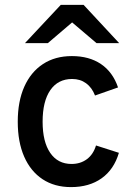

<svg xmlns="http://www.w3.org/2000/svg" viewBox="-20 -752 554 784"><path d="M270 12Q202.5 12 153.8 -20.2Q105 -52.5 78.8 -112.2Q52.5 -172 52.5 -255Q52.5 -338 79.2 -398Q106 -458 155.5 -490.5Q205 -523 273.5 -523Q344 -523 392.2 -490.5Q440.5 -458 462 -395L368 -362Q355.5 -394.5 331.5 -412Q307.5 -429.5 274.5 -429.5Q217 -429.5 185.5 -384Q154 -338.5 154 -255Q154 -173 185 -127.8Q216 -82.5 272 -82.5Q308.5 -82.5 334.8 -102Q361 -121.5 372 -158L465.5 -128Q445.5 -60 395 -24Q344.5 12 270 12ZM82 -576 228 -732H321.5L466.5 -576H374L274.5 -660.5L175.5 -576Z"/></svg>

Font: Overpass Medium
Style: Regular
Weight: 500
Designer: Delve Withrington, Dave Bailey, Thomas Jockin
Foundry: Delve Fonts LLC
Version: Version 4.000